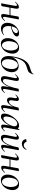

<svg xmlns="http://www.w3.org/2000/svg" viewBox="1770 -2537 781 4361"><g transform="rotate(90 2160.5 -356.5)"><path d="M21 -317Q55 -357 84 -376Q113 -395 140 -395Q160 -395 169 -383.5Q178 -372 178 -347Q178 -332 173 -302L155 -203H324L355 -378Q357 -386 367 -390.5Q377 -395 394 -395Q421 -395 421 -388L417 -366Q407 -319 406 -313L365 -90Q362 -75 362 -64Q362 -34 382 -34Q405 -34 446 -78Q447 -79 449 -79Q453 -79 455 -75.5Q457 -72 455 -69Q421 -29 392 -10.5Q363 8 337 8Q317 8 307.5 -3.5Q298 -15 298 -40Q298 -56 303 -84L321 -183H152L121 -9Q119 -1 109 3.5Q99 8 82 8Q55 8 55 1L59 -19Q68 -62 70 -74L111 -297Q114 -312 114 -322Q114 -353 95 -353Q71 -353 29 -309Q28 -308 26 -308Q23 -308 21 -311.5Q19 -315 21 -317Z M773 -58Q776 -58 778.5 -55Q781 -52 779 -49Q708 12 630 12Q564 12 531 -29Q498 -70 498 -135Q498 -157 503 -185Q513 -237 546.5 -286.5Q580 -336 630 -367.5Q680 -399 736 -399Q771 -399 790 -386.5Q809 -374 809 -353Q809 -306 740.5 -267.5Q672 -229 575 -212Q571 -188 571 -160Q571 -99 597.5 -62Q624 -25 675 -25Q730 -25 772 -58ZM730 -324Q732 -334 732 -337Q732 -354 719.5 -363Q707 -372 689 -372Q648 -372 619 -331.5Q590 -291 577 -226Q715 -252 730 -324Z M1146 -83Q1112 -36 1067 -11Q1022 14 975 14Q913 14 879.5 -28.5Q846 -71 846 -139Q846 -161 851 -193Q862 -252 893.5 -299Q925 -346 970 -372.5Q1015 -399 1065 -399Q1129 -399 1163.5 -357.5Q1198 -316 1198 -248Q1198 -222 1192 -193Q1179 -130 1146 -83ZM1128 -212Q1128 -280 1103.5 -327.5Q1079 -375 1034 -375Q996 -375 965 -338Q934 -301 922 -236Q915 -198 915 -169Q915 -102 940.5 -56.5Q966 -11 1010 -11Q1049 -11 1079.5 -48Q1110 -85 1122 -149Q1128 -181 1128 -212Z M1658 -725Q1659 -728 1664.5 -726.5Q1670 -725 1669 -723Q1654 -670 1638 -644.5Q1622 -619 1599.5 -607Q1577 -595 1531 -582Q1461 -564 1417 -533.5Q1373 -503 1338.5 -436Q1304 -369 1277 -247Q1321 -335 1376.5 -362.5Q1432 -390 1475 -390Q1549 -390 1584.5 -345Q1620 -300 1620 -234Q1620 -210 1616 -191Q1605 -131 1570 -84Q1535 -37 1487 -11.5Q1439 14 1390 14Q1329 14 1291 -29Q1253 -72 1253 -162Q1253 -204 1262 -256Q1285 -396 1325 -478Q1365 -560 1416 -598Q1467 -636 1536 -653Q1591 -669 1619 -683.5Q1647 -698 1658 -725ZM1351 -45Q1376 -7 1418 -7Q1459 -7 1493.5 -49.5Q1528 -92 1542 -170Q1548 -205 1548 -235Q1548 -299 1523.5 -335.5Q1499 -372 1456 -372Q1409 -372 1376 -324Q1343 -276 1331 -212Q1325 -178 1325 -148Q1325 -82 1351 -45Z M1666 -311Q1664 -314 1667 -317Q1702 -357 1728 -376Q1754 -395 1780 -395Q1819 -395 1819 -346Q1819 -327 1813 -297L1781 -138Q1775 -108 1775 -87Q1775 -32 1815 -32Q1847 -32 1881 -73Q1915 -114 1944.5 -192Q1974 -270 1993 -377Q1995 -385 2005 -389.5Q2015 -394 2033 -394Q2059 -394 2059 -387L2055 -367Q2046 -324 2044 -312L2003 -89Q2001 -80 2001 -64Q2001 -33 2019 -33Q2031 -33 2048 -44.5Q2065 -56 2085 -77Q2086 -78 2088 -78Q2091 -78 2093 -74.5Q2095 -71 2093 -69Q2058 -28 2030 -9.5Q2002 9 1975 9Q1955 9 1946 -2Q1937 -13 1937 -38Q1937 -54 1942 -84L1962 -198Q1926 -98 1877.5 -42.5Q1829 13 1776 13Q1709 13 1709 -63Q1709 -82 1716 -119L1752 -297Q1755 -312 1755 -322Q1755 -352 1736 -352Q1726 -352 1711.5 -341Q1697 -330 1675 -309Q1673 -307 1671 -307Q1668 -307 1666 -311Z M2129 -325Q2159 -360 2184.5 -377.5Q2210 -395 2234 -395Q2274 -395 2274 -346Q2274 -327 2268 -297L2264 -274Q2257 -243 2257 -219Q2257 -171 2292 -171Q2331 -171 2367 -226.5Q2403 -282 2423 -377Q2428 -394 2463 -394Q2490 -394 2490 -387L2486 -367Q2477 -324 2475 -312L2434 -89Q2431 -74 2431 -64Q2431 -33 2450 -33Q2461 -33 2478 -44.5Q2495 -56 2515 -77Q2516 -78 2518 -78Q2522 -78 2524 -74.5Q2526 -71 2523 -69Q2489 -28 2460.5 -9.5Q2432 9 2406 9Q2386 9 2376.5 -2.5Q2367 -14 2367 -39Q2367 -54 2372 -84L2403 -264Q2374 -198 2334.5 -161.5Q2295 -125 2254 -125Q2225 -125 2209 -144Q2193 -163 2193 -201Q2193 -224 2199 -254L2207 -297Q2210 -314 2210 -324Q2210 -352 2192 -352Q2183 -352 2170 -343Q2157 -334 2137 -317Q2135 -315 2134 -315Q2131 -315 2129 -318.5Q2127 -322 2129 -325Z M2935 -405 2877 -89Q2874 -74 2874 -62Q2874 -34 2891 -34Q2912 -34 2953 -77Q2954 -78 2956 -78Q2959 -78 2961 -74.5Q2963 -71 2961 -69Q2928 -30 2901 -10.5Q2874 9 2849 9Q2829 9 2819.5 -3Q2810 -15 2810 -41Q2810 -57 2815 -89L2831 -184Q2788 -93 2732 -40Q2676 13 2623 13Q2593 13 2576.5 -5.5Q2560 -24 2560 -62Q2560 -71 2562 -91Q2572 -160 2615.5 -232.5Q2659 -305 2718 -352Q2777 -399 2829 -399Q2871 -399 2897 -372Q2916 -388 2923 -407Q2925 -409 2927 -409Q2930 -409 2933 -407.5Q2936 -406 2935 -405ZM2668 -44Q2702 -44 2739.5 -79Q2777 -114 2806.5 -167Q2836 -220 2846 -269Q2849 -283 2849 -296Q2849 -325 2834 -342Q2819 -359 2791 -359Q2757 -359 2723 -331.5Q2689 -304 2664 -256Q2639 -208 2630 -148Q2626 -116 2626 -106Q2626 -44 2668 -44Z M3152 -346Q3152 -327 3146 -297L3114 -138Q3108 -108 3108 -87Q3108 -32 3148 -32Q3180 -32 3214 -73Q3248 -114 3277.5 -192Q3307 -270 3326 -377Q3328 -385 3338 -389.5Q3348 -394 3366 -394Q3392 -394 3392 -387L3388 -367Q3379 -324 3377 -312L3336 -89Q3334 -80 3334 -64Q3334 -33 3352 -33Q3364 -33 3381 -44.5Q3398 -56 3418 -77Q3419 -78 3421 -78Q3424 -78 3426 -74.5Q3428 -71 3426 -69Q3391 -28 3363 -9.5Q3335 9 3308 9Q3288 9 3279 -2Q3270 -13 3270 -38Q3270 -54 3275 -84L3295 -198Q3259 -98 3210.5 -42.5Q3162 13 3109 13Q3042 13 3042 -63Q3042 -82 3049 -119L3085 -297Q3088 -312 3088 -322Q3088 -352 3069 -352Q3059 -352 3044.5 -341Q3030 -330 3008 -309Q3006 -307 3004 -307Q3001 -307 2999 -310.5Q2997 -314 3000 -317Q3035 -357 3061 -376Q3087 -395 3113 -395Q3152 -395 3152 -346ZM3157 -565Q3173 -569 3189 -569Q3200 -569 3201 -566Q3209 -538 3230 -521.5Q3251 -505 3278 -505Q3304 -505 3327 -520Q3350 -535 3368 -564Q3370 -567 3373 -567Q3377 -567 3380.5 -564.5Q3384 -562 3383 -559Q3363 -512 3326.5 -487.5Q3290 -463 3246 -463Q3202 -463 3173.5 -488.5Q3145 -514 3141 -554Q3140 -560 3157 -565Z M3468 -317Q3502 -357 3531 -376Q3560 -395 3587 -395Q3607 -395 3616 -383.5Q3625 -372 3625 -347Q3625 -332 3620 -302L3602 -203H3771L3802 -378Q3804 -386 3814 -390.5Q3824 -395 3841 -395Q3868 -395 3868 -388L3864 -366Q3854 -319 3853 -313L3812 -90Q3809 -75 3809 -64Q3809 -34 3829 -34Q3852 -34 3893 -78Q3894 -79 3896 -79Q3900 -79 3902 -75.5Q3904 -72 3902 -69Q3868 -29 3839 -10.5Q3810 8 3784 8Q3764 8 3754.5 -3.5Q3745 -15 3745 -40Q3745 -56 3750 -84L3768 -183H3599L3568 -9Q3566 -1 3556 3.5Q3546 8 3529 8Q3502 8 3502 1L3506 -19Q3515 -62 3517 -74L3558 -297Q3561 -312 3561 -322Q3561 -353 3542 -353Q3518 -353 3476 -309Q3475 -308 3473 -308Q3470 -308 3468 -311.5Q3466 -315 3468 -317Z M4246 -83Q4212 -36 4167 -11Q4122 14 4075 14Q4013 14 3979.5 -28.5Q3946 -71 3946 -139Q3946 -161 3951 -193Q3962 -252 3993.5 -299Q4025 -346 4070 -372.5Q4115 -399 4165 -399Q4229 -399 4263.5 -357.5Q4298 -316 4298 -248Q4298 -222 4292 -193Q4279 -130 4246 -83ZM4228 -212Q4228 -280 4203.5 -327.5Q4179 -375 4134 -375Q4096 -375 4065 -338Q4034 -301 4022 -236Q4015 -198 4015 -169Q4015 -102 4040.5 -56.5Q4066 -11 4110 -11Q4149 -11 4179.5 -48Q4210 -85 4222 -149Q4228 -181 4228 -212Z"/></g></svg>

Font: CormorantInfant-MediumItalic
Style: Italic
Weight: 500
Italic angle: -10°
Designer: Christian Thalmann (Catharsis Fonts)
Foundry: Catharsis Fonts
Version: Version 3.303